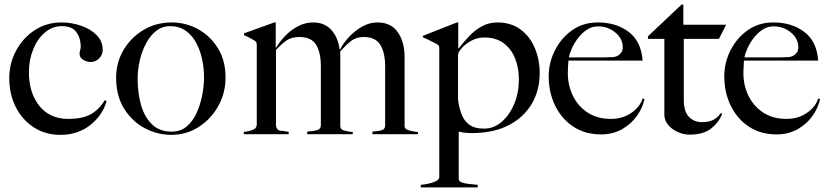

<svg xmlns="http://www.w3.org/2000/svg" viewBox="-20 -580 3567 830"><path d="M241 3Q176 3 126 -29.5Q76 -62 48 -117.5Q20 -173 20 -242Q20 -306 49.5 -361Q79 -416 130 -449.5Q181 -483 246 -483Q289 -483 330 -469Q371 -455 397.5 -428.5Q424 -402 424 -364Q424 -343 408.5 -327.5Q393 -312 372 -312Q355 -312 339.5 -321.5Q324 -331 324 -347Q324 -355 326.5 -363Q329 -371 329 -381Q328 -418 309 -442.5Q290 -467 248 -467Q206 -467 173.5 -439Q141 -411 123 -365.5Q105 -320 105 -268Q105 -179 150 -122.5Q195 -66 275 -66Q337 -66 373 -86.5Q409 -107 433 -147L441 -143Q422 -79 368.5 -38Q315 3 241 3Z M721 3Q661 3 606.5 -25.5Q552 -54 517 -109.5Q482 -165 482 -245Q482 -309 513.5 -363Q545 -417 599.5 -450Q654 -483 723 -483Q782 -483 835 -454.5Q888 -426 921.5 -372.5Q955 -319 955 -245Q955 -177 923 -120.5Q891 -64 838 -30.5Q785 3 721 3ZM722 -11Q760 -11 786.5 -33Q813 -55 829.5 -91Q846 -127 854 -168Q862 -209 862 -246Q862 -284 854 -322.5Q846 -361 828.5 -394Q811 -427 783 -447Q755 -467 716 -467Q682 -467 656 -447Q630 -427 612 -393.5Q594 -360 584.5 -320Q575 -280 575 -239Q575 -179 589.5 -127Q604 -75 636.5 -43Q669 -11 722 -11Z M1034 0V-10Q1057 -12 1073.5 -19Q1090 -26 1090 -42V-384Q1090 -392 1088.5 -396Q1087 -400 1080 -405Q1071 -410 1059 -416.5Q1047 -423 1035 -428V-436L1166 -483H1172V-375L1174 -374Q1188 -399 1212.5 -424.5Q1237 -450 1268 -466.5Q1299 -483 1334 -483Q1382 -483 1411.5 -451.5Q1441 -420 1448 -367H1451Q1464 -394 1489 -420.5Q1514 -447 1545.5 -465Q1577 -483 1612 -483Q1670 -483 1699.5 -441Q1729 -399 1729 -333V-35Q1729 -21 1749 -16Q1769 -11 1787 -9V0H1590V-11Q1617 -13 1631 -17.5Q1645 -22 1645 -38V-293Q1645 -351 1624.5 -385.5Q1604 -420 1552 -420Q1519 -420 1497 -402.5Q1475 -385 1451 -358V-35Q1451 -20 1468.5 -15.5Q1486 -11 1505 -9V0H1308V-11Q1335 -13 1351 -17.5Q1367 -22 1367 -38V-294Q1367 -353 1346.5 -386.5Q1326 -420 1274 -420Q1241 -420 1220 -406Q1199 -392 1173 -364V-36Q1177 -16 1192 -15Q1207 -14 1228 -10V0Z M1799 230V219Q1813 218 1832 214Q1851 210 1865 203Q1879 196 1879 185V-369Q1879 -383 1873 -386.5Q1867 -390 1860 -394Q1850 -399 1835 -406.5Q1820 -414 1808 -419V-425L1955 -483H1961V-371H1963Q1983 -397 2007.5 -423Q2032 -449 2062.5 -466Q2093 -483 2130 -483Q2190 -483 2231 -452Q2272 -421 2292.5 -371Q2313 -321 2313 -265Q2313 -188 2278 -130Q2243 -72 2180.5 -39.5Q2118 -7 2033 -5Q1996 -3 1963 -11V193Q1963 204 1977 209Q1991 214 2010.5 215.5Q2030 217 2045 219V230ZM2073 -24Q2115 -24 2149 -53.5Q2183 -83 2203 -131Q2223 -179 2223 -236Q2223 -287 2206.5 -328Q2190 -369 2157 -393.5Q2124 -418 2073 -418Q2043 -418 2017.5 -404Q1992 -390 1976 -372Q1960 -354 1960 -342V-150Q1964 -117 1974.5 -88Q1985 -59 2008 -41.5Q2031 -24 2073 -24Z M2578 1Q2509 1 2458.5 -32.5Q2408 -66 2380 -123Q2352 -180 2352 -251Q2352 -309 2379 -362.5Q2406 -416 2453.5 -449.5Q2501 -483 2564 -483Q2644 -483 2698 -442Q2752 -401 2758 -318H2437L2435 -278Q2432 -220 2454 -171.5Q2476 -123 2518.5 -94.5Q2561 -66 2621 -66Q2671 -66 2708.5 -91.5Q2746 -117 2758 -154L2766 -152Q2759 -116 2734.5 -80.5Q2710 -45 2670 -22Q2630 1 2578 1ZM2439 -332H2594Q2609 -332 2626 -333Q2643 -334 2652 -340Q2661 -346 2666.5 -354Q2672 -362 2672 -376Q2672 -413 2640 -439.5Q2608 -466 2565 -466Q2539 -466 2517 -451.5Q2495 -437 2478.5 -415Q2462 -393 2452 -370.5Q2442 -348 2439 -332Z M2961 2Q2935 2 2909.5 -9.5Q2884 -21 2868 -40.5Q2852 -60 2852 -83V-412H2781V-423L2926 -560H2934V-473H3119L3088 -412H2936V-149Q2936 -98 2958 -75Q2980 -52 3015 -52Q3044 -52 3063 -61.5Q3082 -71 3096 -91L3102 -88Q3087 -50 3053.5 -24Q3020 2 2961 2Z M3337 1Q3268 1 3217.5 -32.5Q3167 -66 3139 -123Q3111 -180 3111 -251Q3111 -309 3138 -362.5Q3165 -416 3212.5 -449.5Q3260 -483 3323 -483Q3403 -483 3457 -442Q3511 -401 3517 -318H3196L3194 -278Q3191 -220 3213 -171.5Q3235 -123 3277.5 -94.5Q3320 -66 3380 -66Q3430 -66 3467.5 -91.5Q3505 -117 3517 -154L3525 -152Q3518 -116 3493.5 -80.5Q3469 -45 3429 -22Q3389 1 3337 1ZM3198 -332H3353Q3368 -332 3385 -333Q3402 -334 3411 -340Q3420 -346 3425.5 -354Q3431 -362 3431 -376Q3431 -413 3399 -439.5Q3367 -466 3324 -466Q3298 -466 3276 -451.5Q3254 -437 3237.5 -415Q3221 -393 3211 -370.5Q3201 -348 3198 -332Z"/></svg>

Font: Mulat Addis
Style: Regular
Weight: 400
Designer: Fasil fikreab
Version: Version 1.001; ttfautohint (v1.8.3)